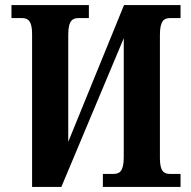

<svg xmlns="http://www.w3.org/2000/svg" viewBox="-20 -734 752 754"><path d="M106 -601V0H221L466 -584V-117C466 -59 448 -51 425 -51H384V0H689V-51H649C627 -51 608 -57 608 -112V-597C608 -654 625 -663 649 -663H689V-714H467L248 -177V-597C248 -655 266 -663 289 -663H329V-714H25V-663H65C87 -663 106 -656 106 -601Z"/></svg>

Font: Noto Serif Condensed
Style: Bold
Weight: 700
Width: 3
Designer: Monotype Design Team
Foundry: Monotype Imaging Inc.
Version: Version 2.015